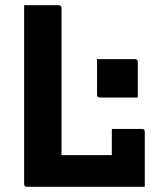

<svg xmlns="http://www.w3.org/2000/svg" viewBox="-20 -720 640 740"><path d="M354 -492H500Q511 -492 511 -481V-344H365Q354 -344 354 -355ZM84 0Q73 0 73 -11V-700H206Q217 -700 217 -689V-122H411V-223H527Q538 -223 538 -212V0Z"/></svg>

Font: Recursive Mn Lnr St
Style: Bold
Weight: 700
Monospace: yes
Version: Version 1.079;hotconv 1.0.112;makeotfexe 2.5.65598; ttfautoh